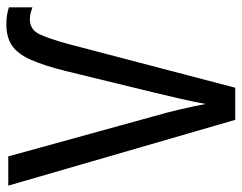

<svg xmlns="http://www.w3.org/2000/svg" viewBox="-99 -662 760 604"><g transform="rotate(-90 281.0 -360.0)"><path d="M206 0 -1 -714H91L217 -257Q230 -212 239.5 -171Q249 -130 256 -93Q262 -128 272 -171Q282 -214 292 -256L360 -535Q377 -603 395.5 -644Q414 -685 440 -702.5Q466 -720 507 -720Q525 -720 538 -717.5Q551 -715 560 -712V-638Q552 -641 542.5 -643.5Q533 -646 522 -646Q490 -646 475.5 -616Q461 -586 444 -523L307 0Z"/></g></svg>

Font: Noto Sans Mono SemiCondensed
Style: Regular
Weight: 400
Width: 4
Designer: Monotype Design Team
Foundry: Monotype Imaging Inc.
Version: Version 2.014